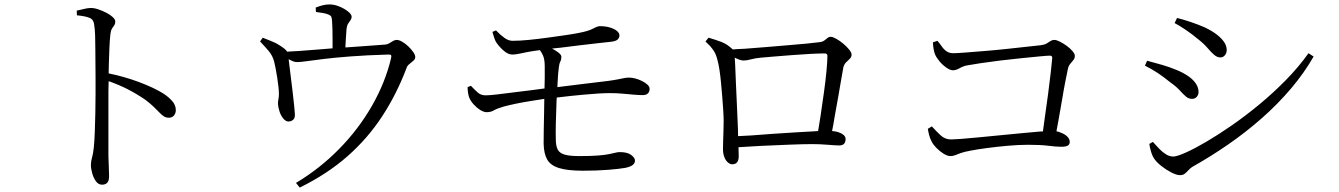

<svg xmlns="http://www.w3.org/2000/svg" viewBox="-20 -794 6040 866"><path d="M326 -746Q346 -750 361 -754Q376 -758 390 -758Q406 -758 424.5 -751.5Q443 -745 460.5 -736Q478 -727 489 -716.5Q500 -706 500 -697Q500 -687 495.5 -680.5Q491 -674 485.5 -665.5Q480 -657 478 -640Q475 -614 473.5 -579Q472 -544 471 -508Q471 -484 470 -463Q539 -449 604 -425Q674 -399 717 -372Q740 -357 756.5 -338.5Q773 -320 773 -297Q773 -284 765 -273.5Q757 -263 741 -263Q729 -263 719.5 -269Q710 -275 699.5 -286Q689 -297 674 -311.5Q659 -326 637 -343Q601 -368 557 -391Q518 -411 470 -428Q470 -410 469 -382Q469 -341 469 -289.5Q469 -238 469 -186Q469 -134 469 -90Q470 -57 471 -34.5Q472 -12 472 1Q472 21 464 30Q456 39 440 39Q424 39 413 24Q402 9 396 -12Q390 -33 390 -50Q390 -66 395 -83Q400 -100 403 -128Q406 -156 407.5 -197.5Q409 -239 410 -284.5Q411 -330 411 -372Q411 -414 411 -442Q411 -473 410.5 -506.5Q410 -540 410 -573Q410 -606 409 -634.5Q408 -663 405 -681Q403 -705 385 -713Q367 -721 327 -725Z M1153 -607 1165 -624Q1187 -615 1207.5 -607Q1228 -599 1245 -587Q1267 -573 1274 -563Q1274 -562 1274 -561Q1298 -562 1328 -564Q1372 -567 1419 -571Q1451 -574 1480 -576V-615Q1480 -639 1479.5 -661Q1479 -683 1478 -695Q1477 -712 1474.5 -718Q1472 -724 1460 -729Q1451 -733 1435.5 -735.5Q1420 -738 1405 -740L1404 -760Q1422 -767 1436.5 -770.5Q1451 -774 1467 -774Q1488 -774 1511 -764.5Q1534 -755 1550 -742Q1566 -729 1566 -719Q1566 -710 1560.5 -702.5Q1555 -695 1550 -687Q1545 -679 1543 -664Q1542 -649 1540.5 -627.5Q1539 -606 1538 -585Q1538 -583 1538 -580Q1559 -582 1581 -583Q1621 -586 1657.5 -588.5Q1694 -591 1718 -593Q1728 -594 1736 -599Q1744 -604 1752.5 -609Q1761 -614 1769 -614Q1780 -614 1794.5 -605.5Q1809 -597 1822 -584.5Q1835 -572 1844 -559Q1853 -546 1853 -537Q1853 -528 1845 -520.5Q1837 -513 1827 -505.5Q1817 -498 1814 -488Q1769 -369 1703.5 -269Q1638 -169 1547 -89Q1456 -9 1332 52L1315 31Q1422 -33 1509.5 -122Q1597 -211 1657.5 -316.5Q1718 -422 1744 -532Q1746 -542 1744 -545Q1742 -548 1731 -548Q1632 -545 1560.5 -539.5Q1489 -534 1440.5 -528Q1392 -522 1363 -518Q1334 -514 1321 -514Q1306 -514 1292 -522Q1288 -524 1282 -527Q1283 -519 1285 -501Q1288 -475 1292.5 -440Q1297 -405 1301 -370Q1305 -335 1307.5 -310Q1310 -285 1310 -279Q1311 -262 1303 -254.5Q1295 -247 1283 -246Q1270 -245 1258.5 -258.5Q1247 -272 1241 -290.5Q1235 -309 1234 -323Q1233 -332 1235.5 -344.5Q1238 -357 1238 -370Q1238 -383 1236 -402Q1234 -421 1230.5 -443Q1227 -465 1223.5 -484Q1220 -503 1217 -514Q1210 -543 1191.5 -564.5Q1173 -586 1153 -607Z M2739 -606Q2714 -603 2675.5 -599Q2637 -595 2593.5 -589.5Q2550 -584 2509 -579Q2488 -577 2470 -575Q2470 -575 2470 -575Q2489 -565 2500.5 -555.5Q2512 -546 2512 -538Q2512 -525 2507.5 -517Q2503 -509 2501 -493Q2497 -466 2495 -422Q2494 -412 2494 -401Q2551 -408 2607 -415Q2679 -424 2723 -429Q2752 -433 2769 -436.5Q2786 -440 2796.5 -442Q2807 -444 2817 -444Q2830 -444 2845.5 -440Q2861 -436 2876 -428.5Q2891 -421 2900.5 -412Q2910 -403 2910 -393Q2910 -381 2902.5 -373Q2895 -365 2879 -365Q2862 -365 2839 -367Q2816 -369 2788.5 -371.5Q2761 -374 2732 -374Q2686 -374 2613 -367Q2555 -362 2491 -354Q2491 -343 2490 -331Q2488 -282 2487 -238Q2486 -194 2487 -165Q2487 -137 2495 -120.5Q2503 -104 2525.5 -97Q2548 -90 2593 -90Q2645 -90 2677 -92.5Q2709 -95 2728 -99Q2747 -103 2757 -105.5Q2767 -108 2775 -108Q2810 -108 2827 -95Q2844 -82 2844 -70Q2844 -58 2834 -50Q2824 -42 2801 -37Q2773 -32 2722 -28Q2671 -24 2610 -24Q2540 -24 2501.5 -36Q2463 -48 2448 -74.5Q2433 -101 2432 -146Q2432 -167 2432.5 -203.5Q2433 -240 2434 -283Q2435 -315 2435 -348Q2411 -344 2384 -340Q2344 -334 2308 -326.5Q2272 -319 2251 -313Q2220 -304 2207 -296Q2194 -288 2175 -288Q2162 -288 2146 -298Q2130 -308 2116 -323.5Q2102 -339 2096 -355Q2093 -363 2091 -376Q2089 -389 2089 -401L2104 -407Q2120 -390 2134.5 -377Q2149 -364 2170 -364Q2187 -364 2221.5 -368Q2256 -372 2298 -377.5Q2340 -383 2383 -388Q2412 -392 2436 -395Q2437 -421 2437 -443Q2437 -477 2437 -494Q2437 -527 2429 -544Q2424 -556 2415 -568Q2397 -566 2387 -564Q2359 -560 2333.5 -554Q2308 -548 2290 -548Q2271 -548 2250 -567Q2229 -586 2217 -605Q2212 -614 2208.5 -625.5Q2205 -637 2201 -650L2217 -657Q2236 -637 2255.5 -623Q2275 -609 2294 -610Q2324 -610 2365 -614Q2406 -618 2449.5 -624Q2493 -630 2531 -635.5Q2569 -641 2593 -646Q2635 -654 2655 -665Q2675 -676 2685 -676Q2711 -676 2731 -670Q2751 -664 2762.5 -654.5Q2774 -645 2774 -634Q2774 -625 2767 -617Q2760 -609 2739 -606Z M3176 -624Q3207 -615 3233.5 -605Q3260 -595 3284 -572Q3285 -572 3285 -571Q3306 -573 3337 -574Q3381 -577 3433 -581.5Q3485 -586 3534 -590Q3583 -594 3620 -597.5Q3657 -601 3669 -603Q3687 -604 3696 -610Q3705 -616 3711.5 -622Q3718 -628 3727 -628Q3736 -628 3752 -619Q3768 -610 3783.5 -597Q3799 -584 3810 -570.5Q3821 -557 3821 -548Q3821 -537 3813 -529Q3805 -521 3796.5 -513Q3788 -505 3784 -491Q3781 -473 3774.5 -437Q3768 -401 3760.5 -356Q3753 -311 3744 -264Q3739 -232 3733 -203Q3746 -202 3758 -199Q3774 -194 3784 -186Q3794 -178 3794 -167Q3794 -154 3787.5 -146Q3781 -138 3765 -138Q3749 -138 3714 -141Q3679 -144 3644 -144Q3602 -144 3541 -141.5Q3480 -139 3412 -136Q3360 -133 3311 -130Q3311 -129 3311 -127Q3312 -111 3312 -90Q3312 -72 3305 -62.5Q3298 -53 3282 -53Q3273 -53 3263 -61.5Q3253 -70 3247 -85.5Q3241 -101 3241 -121Q3241 -131 3241.5 -152.5Q3242 -174 3243 -199Q3244 -224 3244 -246Q3244 -269 3242 -298Q3240 -327 3237.5 -359Q3235 -391 3232 -422Q3229 -453 3225 -479.5Q3221 -506 3216 -523Q3210 -550 3196.5 -569Q3183 -588 3162 -607ZM3294 -534Q3295 -521 3296 -500Q3297 -468 3299 -426Q3301 -384 3303 -337.5Q3305 -291 3307 -246Q3309 -209 3309 -180Q3336 -181 3367 -183Q3415 -187 3467.5 -190.5Q3520 -194 3569 -197Q3618 -200 3657 -202Q3664 -202 3670 -203Q3675 -234 3681 -271Q3689 -325 3696.5 -378.5Q3704 -432 3708 -476Q3712 -520 3712 -542Q3712 -553 3700 -553Q3676 -553 3636.5 -551Q3597 -549 3553 -545.5Q3509 -542 3471.5 -539Q3434 -536 3413 -534Q3388 -532 3368 -526.5Q3348 -521 3334 -521Q3321 -521 3300 -531Q3297 -533 3294 -534Z M4188 -603 4208 -610Q4218 -599 4227.5 -585Q4237 -571 4249.5 -562.5Q4262 -554 4279 -554Q4295 -554 4333.5 -557Q4372 -560 4422 -564Q4472 -568 4522.5 -573.5Q4573 -579 4614 -583.5Q4655 -588 4674 -590Q4691 -592 4701 -598Q4711 -604 4718.5 -609Q4726 -614 4735 -614Q4745 -614 4760 -606.5Q4775 -599 4791 -587.5Q4807 -576 4817.5 -563.5Q4828 -551 4828 -542Q4828 -532 4822 -524Q4816 -516 4808 -507Q4800 -498 4797 -485Q4793 -466 4786 -431Q4779 -396 4771.5 -350.5Q4764 -305 4755 -256Q4750 -229 4745 -202Q4755 -200 4764 -196Q4783 -189 4794 -178Q4805 -167 4805 -154Q4805 -143 4796.5 -137.5Q4788 -132 4766 -132Q4744 -132 4709 -136.5Q4674 -141 4618 -141Q4575 -141 4525 -136.5Q4475 -132 4430 -126Q4385 -120 4355 -114Q4328 -109 4313 -103.5Q4298 -98 4288 -94Q4278 -90 4267 -90Q4253 -90 4235.5 -101Q4218 -112 4203 -127.5Q4188 -143 4182 -156Q4175 -168 4170.5 -186Q4166 -204 4165 -213L4183 -224Q4201 -204 4221.5 -184.5Q4242 -165 4270 -165Q4282 -165 4315 -167.5Q4348 -170 4394.5 -174.5Q4441 -179 4492 -184Q4543 -189 4590.5 -193.5Q4638 -198 4674 -201Q4679 -201 4684 -201Q4688 -229 4692 -260Q4700 -314 4707 -367.5Q4714 -421 4719 -464.5Q4724 -508 4726 -532Q4726 -538 4724 -540Q4721 -543 4716 -543Q4703 -543 4668 -539.5Q4633 -536 4586.5 -531.5Q4540 -527 4491.5 -521Q4443 -515 4403 -509Q4363 -503 4342 -499Q4325 -496 4308.5 -486.5Q4292 -477 4278 -477Q4265 -477 4247 -490Q4229 -503 4215.5 -520Q4202 -537 4197 -550Q4193 -560 4190.5 -576Q4188 -592 4188 -603Z M5278 -690 5289 -713Q5317 -706 5350 -695Q5383 -684 5415 -670Q5450 -653 5471 -636Q5492 -619 5502.5 -602.5Q5513 -586 5513 -568Q5513 -555 5505 -545Q5497 -535 5484 -535Q5470 -535 5456.5 -546.5Q5443 -558 5426.5 -577.5Q5410 -597 5383 -618Q5357 -640 5328 -659.5Q5299 -679 5278 -690ZM5882 -554 5905 -539Q5862 -464 5802.5 -394Q5743 -324 5671.5 -261Q5600 -198 5520.5 -143Q5441 -88 5359 -42Q5349 -36 5341 -27Q5333 -18 5324.5 -11Q5316 -4 5302 -4Q5287 -4 5263.5 -16Q5240 -28 5218.5 -45Q5197 -62 5186 -78Q5177 -91 5171 -112.5Q5165 -134 5164 -145L5180 -154Q5194 -138 5208.5 -123Q5223 -108 5239 -98Q5255 -88 5272 -88Q5288 -88 5327.5 -105.5Q5367 -123 5420 -154Q5473 -185 5534.5 -227.5Q5596 -270 5659 -322Q5722 -374 5779.5 -432.5Q5837 -491 5882 -554ZM5144 -498 5154 -520Q5192 -510 5223 -501Q5254 -492 5288 -478Q5319 -465 5341 -449.5Q5363 -434 5374.5 -416Q5386 -398 5386 -379Q5386 -371 5382.5 -364Q5379 -357 5372.5 -352.5Q5366 -348 5357 -348Q5341 -348 5328.5 -359Q5316 -370 5300.5 -387Q5285 -404 5258 -423Q5230 -446 5203 -464Q5176 -482 5144 -498Z"/></svg>

Font: Early Summer Mincho
Style: Regular
Weight: 400
Designer: GuiWonder
Version: Version 1.002